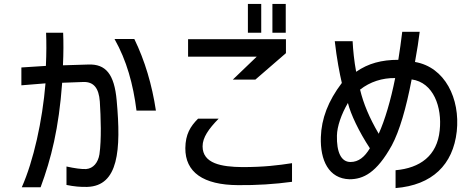

<svg xmlns="http://www.w3.org/2000/svg" viewBox="-20 -900 2426 979"><path d="M89 -556V-465L212 -475C196 -283 151 -80 91 55H187C241 -91 280 -245 297 -478C337 -479 370 -481 406 -482C457 -483 484 -452 489 -382C494 -302 498 -189 487 -113C480 -71 456 -41 419 -38C394 -37 360 -42 319 -51V43C357 51 392 54 425 53C584 48 598 -134 575 -387C563 -524 518 -574 431 -571L301 -567C304 -629 304 -686 302 -733H215C217 -684 217 -629 214 -564C174 -561 133 -559 89 -556ZM564 -701C626 -591 659 -471 676 -336H775C755 -468 719 -590 665 -701Z M1312 -880H1244V-733H1312ZM925 -145C924 -22 1016 43 1193 44C1288 45 1381 39 1469 27V-68C1398 -57 1325 -48 1216 -48C1109 -49 1013 -66 1013 -154C1013 -199 1044 -243 1095 -295H990C950 -255 926 -215 925 -145ZM939 -611H1289L1167 -494H1282L1438 -629V-700H939ZM1369 -733H1437V-880H1369Z M1778 -690H1687C1697 -601 1712 -524 1723 -477C1653 -385 1619 -295 1616 -201C1612 -83 1656 11 1762 14C1832 14 1900 -18 1978 -159C2017 -232 2051 -348 2079 -495C2190 -480 2235 -354 2222 -235C2209 -105 2121 -43 1997 -32V59C2184 44 2290 -60 2309 -230C2327 -397 2249 -558 2096 -584C2107 -643 2115 -697 2120 -738H2031C2026 -692 2018 -642 2011 -595C1926 -595 1858 -577 1796 -534C1786 -587 1780 -646 1778 -690ZM1698 -209C1699 -255 1720 -317 1754 -375C1768 -318 1810 -229 1866 -144C1839 -99 1808 -74 1767 -74C1719 -74 1696 -125 1698 -209ZM1816 -443C1867 -483 1929 -503 1995 -502C1973 -390 1942 -286 1911 -218C1863 -300 1833 -372 1816 -443Z"/></svg>

Font: コーポレート・ロゴ ver3 Medium
Style: Regular
Weight: 500
Designer: [KANA_main] LOGOTYPE.JP [Source Han Sans] Ryoko NISHIZUKA 西塚涼子 (kana, bopomofo & ideographs); Paul D. Hunt (Latin, Greek
Version: Version 12.001;FEAKit 1.0